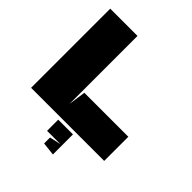

<svg xmlns="http://www.w3.org/2000/svg" viewBox="-223 -777 1096 1096"><g transform="rotate(45 325.0 -229.0)"><path d="M265 -195H620V0H30V-639H250V-90L265 -195ZM307 172V124L376 109H268V19H387V181Z"/></g></svg>

Font: Banana Brick
Style: Regular
Weight: 400
Designer: artmaker
Foundry: artmaker
Version: Version 4.000 2011 initial release